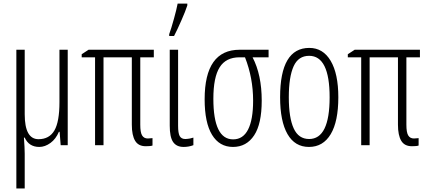

<svg xmlns="http://www.w3.org/2000/svg" viewBox="-20 -806 2369 1066"><path d="M117.2 -529.8V-171.9Q117.2 -33.2 193.8 -33.2Q253.9 -33.2 282.2 -82Q310.1 -130.4 310.1 -238.8V-529.8H356V0H316.9L311 -74.2H307.1Q290 -34.2 260.7 -12.7Q230 9.8 198.2 9.8Q140.6 9.8 117.2 -42H112.8Q117.2 16.6 117.2 47.4V240.2H70.8V-529.8Z M800.8 -37.1 826.7 -39.1V2Q816.4 5.9 789.6 5.9Q748.5 5.9 730.5 -23.9Q711.9 -54.2 711.9 -113.8V-487.8H554.7V0H507.8V-487.8H433.6V-504.9L471.7 -529.8H834V-487.8H758.8V-113.8Q758.8 -71.3 768.6 -54.7Q778.8 -37.1 800.8 -37.1Z M919.4 -616.2Q930.7 -647 946.3 -703.6Q960.4 -754.4 966.3 -786.1H1020V-775.9Q1008.8 -741.7 987.8 -694.3Q963.9 -639.6 946.3 -606H919.4ZM968.8 -529.8V-107.9Q968.8 -66.9 977.5 -50.8Q986.8 -34.2 1008.8 -34.2Q1019.5 -34.2 1035.2 -37.1Q1049.3 -40 1053.7 -42V0Q1028.3 9.8 999.5 9.8Q959 9.8 940.4 -18.6Q922.4 -45.9 922.4 -107.9V-529.8Z M1385.3 -247.1Q1385.3 -373 1340.3 -487.8H1309.6Q1234.4 -487.8 1199.7 -432.6Q1164.6 -377 1164.6 -257.8Q1164.6 -32.2 1274.4 -32.2Q1329.6 -32.2 1357.4 -86.9Q1385.3 -141.6 1385.3 -247.1ZM1433.1 -247.1Q1433.1 -118.2 1391.1 -54.7Q1348.6 9.8 1273.4 9.8Q1198.2 9.8 1157.2 -57.6Q1116.2 -125 1116.2 -254.9Q1116.2 -529.8 1310.5 -529.8H1471.2V-487.8H1382.3Q1433.1 -390.6 1433.1 -247.1Z M1583.5 -266.1Q1583.5 -151.9 1610.8 -92.8Q1637.7 -34.2 1696.3 -34.2Q1810.1 -34.2 1810.1 -266.1Q1810.1 -496.1 1696.3 -496.1Q1636.7 -496.1 1610.4 -438.5Q1583.5 -379.4 1583.5 -266.1ZM1858.4 -266.1Q1858.4 -131.8 1816.4 -61.5Q1773.9 9.8 1695.3 9.8Q1617.2 9.8 1576.2 -61.5Q1535.2 -132.8 1535.2 -266.1Q1535.2 -540 1697.3 -540Q1773.4 -540 1815.9 -468.3Q1858.4 -396.5 1858.4 -266.1Z M2278.3 -37.1 2304.2 -39.1V2Q2293.9 5.9 2267.1 5.9Q2226.1 5.9 2208 -23.9Q2189.5 -54.2 2189.5 -113.8V-487.8H2032.2V0H1985.4V-487.8H1911.1V-504.9L1949.2 -529.8H2311.5V-487.8H2236.3V-113.8Q2236.3 -71.3 2246.1 -54.7Q2256.3 -37.1 2278.3 -37.1Z"/></svg>

Font: Germano
Style: Regular
Weight: 300
Width: 3
Foundry: Ascender Corporation
Version: Version 1.10; ttfautohint (v1.5)